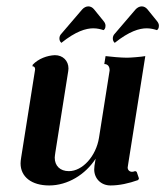

<svg xmlns="http://www.w3.org/2000/svg" viewBox="-20 -565 508 590"><path d="M332.5 -433.3C377 -468.8 408 -478 430.9 -478C443.6 -478 453.6 -475.1 462.4 -472.4C465.8 -475.1 468.3 -478.3 468.3 -486.3C468.3 -491.2 465.8 -496.1 462.4 -500.2L432.9 -536.6C428 -542.5 421.6 -545.4 415.5 -545.4C408.7 -545.4 401.6 -541.7 396.2 -535.6L332.5 -461.2C328.6 -457.3 326.7 -452.1 326.7 -447.3C326.7 -442.4 327.6 -438 332.5 -433.3ZM168.5 -433.3C212.9 -468.8 243.9 -478 266.8 -478C279.5 -478 289.6 -475.1 298.3 -472.4C301.8 -475.1 304.2 -478.3 304.2 -486.3C304.2 -491.2 301.8 -496.1 298.3 -500.2L268.8 -536.6C263.9 -542.5 257.6 -545.4 251.5 -545.4C244.6 -545.4 237.5 -541.7 232.2 -535.6L168.5 -461.2C164.6 -457.3 162.6 -452.1 162.6 -447.3C162.6 -442.4 163.6 -438 168.5 -433.3ZM43.2 -63C43.2 -21.7 76.9 4.9 131.1 4.9C188.2 4.9 242.7 -28.8 273.9 -77.4C270.3 -57.4 269.5 -51 269.5 -44.4C269.5 -16.4 290.3 4.9 319.6 4.9C347.2 4.9 375.7 -1.5 404.5 -11.7L407 -16.6L400.1 -36.9L395.5 -39.3C390.9 -37.6 388.7 -37.1 385.7 -37.1C377.9 -37.1 372.3 -42.7 372.3 -50.3C372.3 -51.3 373.3 -56.9 374.5 -64.7L426.5 -392.6C414.6 -390.4 381.6 -387.7 370.1 -387.7C351.1 -387.7 320.8 -390.6 304.4 -392.6L300.5 -368.2C311.3 -368.2 316.9 -360.8 316.9 -348.6L284.2 -141.6C275.1 -85 233.6 -39.1 191.7 -39.1C164.8 -39.1 148.2 -55.2 148.2 -80.6C148.2 -83.7 149.2 -89.8 150.1 -96.7L189.7 -346.7C190.2 -349.4 190.4 -352.1 190.4 -354.7C190.4 -378.2 173.3 -395.5 148.7 -395.5C125 -394.5 98.1 -384.8 80.6 -366.2L79.6 -361.3C85.4 -361.3 87.9 -357.9 87.9 -351.6L45.2 -82C43.9 -74.5 43.2 -67.1 43.2 -63Z"/></svg>

Font: RisaltypS01
Style: Medium
Weight: 500
Italic angle: -9°
Designer: gluk
Foundry: gluk
Version: Version 0.24